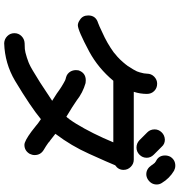

<svg xmlns="http://www.w3.org/2000/svg" viewBox="10 -846 860 920"><g transform="rotate(90 440.0 -386.0)"><path d="M187 24Q167 23 153 9Q139 -5 139 -25Q139 -45 153 -59Q167 -73 187 -74L215 -75L232 -78Q256 -84 279 -93L288 -97Q305 -104 375 -148L463 -206Q418 -234 413 -239Q396 -251 378 -261L365 -268Q358 -271 352 -272Q332 -277 322 -295Q316 -307 316 -320L317 -332Q329 -367 365 -367Q372 -367 378 -366Q424 -353 462 -323Q494 -301 528 -281L539 -274Q546 -280 550 -288Q553 -288 553 -291Q564 -306 573 -321Q620 -398 662 -499H367Q307 -427 228 -384Q125 -329 101 -329Q89 -329 75 -339Q54 -352 54 -379Q54 -415 90 -426L95 -428Q101 -431 102 -431Q103 -431 105 -432Q107 -433 135 -446Q187 -469 231 -501L239 -508Q264 -527 290 -560L292 -563Q296 -567 299 -573Q314 -595 323 -614V-616Q326 -622 327 -627Q333 -647 333 -660Q333 -681 347.5 -695Q362 -709 381 -709Q402 -709 416 -695Q430 -681 430 -660Q430 -628 420 -597H745Q765 -597 779.5 -582.5Q794 -568 794 -548Q794 -523 772 -508Q760 -478 717 -383Q679 -298 623 -224Q623 -223 622.5 -222.5Q622 -222 621 -221Q622 -221 623.5 -219.5Q625 -218 651 -198Q661 -191 661.5 -190.5Q662 -190 662 -189Q680 -176 699 -165Q723 -150 723 -122Q723 -110 717 -98Q702 -73 674 -73Q656 -73 610 -107L582 -129Q575 -136 551 -152Q492 -103 367 -28Q284 21 187 24ZM687 -610Q667 -610 652 -624L614 -662Q600 -676 600 -697Q600 -716 614 -730.5Q628 -745 649 -746Q670 -746 683 -731L721 -693Q736 -678 736 -659Q736 -639 721.5 -624.5Q707 -610 687 -610ZM815 -657Q789 -657 772 -682Q772 -683 770.5 -684.5Q769 -686 768 -688Q761 -697 760 -698Q759 -699 755 -701Q755 -702 753.5 -703Q752 -704 749 -705Q725 -718 725 -747Q725 -760 731 -772Q746 -796 774 -796Q786 -796 798 -790Q835 -768 857 -731Q864 -720 864 -707Q864 -680 839 -664Q827 -657 815 -657Z"/></g></svg>

Font: Bad Comic
Style: Regular
Weight: 400
Designer: GGBotNet
Foundry: f0n7
Version: 0.9